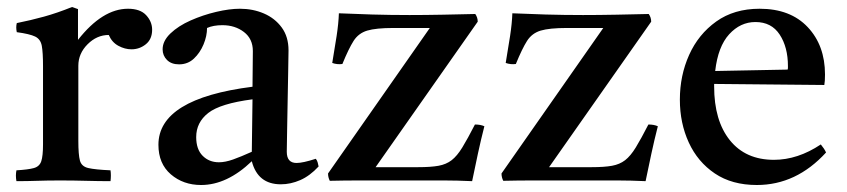

<svg xmlns="http://www.w3.org/2000/svg" viewBox="-20 -517 2422 549"><path d="M27 1Q24 -15 27 -30Q61 -32 77 -36.5Q93 -41 98 -56Q103 -71 103 -104V-328Q103 -367 99.5 -386Q96 -405 80.5 -412.5Q65 -420 28 -425Q25 -439 28 -451Q68 -459 106 -469.5Q144 -480 186 -497L203 -491V-403Q273 -492 346 -492Q381 -492 398 -473.5Q415 -455 415 -432Q415 -405 397 -390.5Q379 -376 356 -376Q337 -376 318.5 -386Q300 -396 291 -417Q257 -417 230.5 -390.5Q204 -364 204 -329V-114Q204 -75 208.5 -58Q213 -41 232.5 -36.5Q252 -32 296 -30Q298 -16 296 1Q262 1 226 0Q190 -1 152 -1Q115 -1 86.5 0Q58 1 27 1Z M783 10Q717 10 700 -56Q629 12 555 12Q504 12 468.5 -18.5Q433 -49 433 -103Q433 -235 702 -269Q702 -293 702.5 -318Q703 -343 703 -371Q703 -406 677.5 -425.5Q652 -445 616 -445Q590 -445 572 -437Q572 -414 562 -390Q552 -366 534.5 -349.5Q517 -333 492 -333Q470 -333 457.5 -345.5Q445 -358 445 -376Q445 -400 467.5 -421.5Q490 -443 525 -458.5Q560 -474 598 -483Q636 -492 666 -492Q703 -492 734.5 -478.5Q766 -465 785.5 -438.5Q805 -412 805 -373Q805 -349 804 -310.5Q803 -272 802.5 -228.5Q802 -185 801 -146Q800 -107 800 -83Q800 -51 828 -51Q846 -51 883 -63Q887 -58 888.5 -52Q890 -46 891 -41Q866 -14 838.5 -2Q811 10 783 10ZM700 -83 702 -233Q610 -221 575.5 -194Q541 -167 541 -125Q541 -90 559.5 -71.5Q578 -53 606 -53Q624 -53 646.5 -61Q669 -69 700 -83Z M1330 1Q1286 -1 1251 -1Q1216 -1 1190 -1H1073Q1042 -1 1004 -1Q966 -1 923 0Q918 -10 918 -21L1209 -437H1105Q1055 -437 1030 -429.5Q1005 -422 991 -400Q977 -378 959 -334Q944 -332 930 -337Q937 -378 942.5 -414Q948 -450 949 -479Q992 -477 1044 -475.5Q1096 -474 1151 -474Q1195 -474 1247 -475Q1299 -476 1339 -477Q1346 -467 1346 -455L1054 -39H1176Q1212 -39 1234 -43Q1256 -47 1271.5 -59Q1287 -71 1302 -95.5Q1317 -120 1338 -161Q1354 -161 1365 -156Q1355 -117 1346.5 -77.5Q1338 -38 1330 1Z M1826 1Q1782 -1 1747 -1Q1712 -1 1686 -1H1569Q1538 -1 1500 -1Q1462 -1 1419 0Q1414 -10 1414 -21L1705 -437H1601Q1551 -437 1526 -429.5Q1501 -422 1487 -400Q1473 -378 1455 -334Q1440 -332 1426 -337Q1433 -378 1438.5 -414Q1444 -450 1445 -479Q1488 -477 1540 -475.5Q1592 -474 1647 -474Q1691 -474 1743 -475Q1795 -476 1835 -477Q1842 -467 1842 -455L1550 -39H1672Q1708 -39 1730 -43Q1752 -47 1767.5 -59Q1783 -71 1798 -95.5Q1813 -120 1834 -161Q1850 -161 1861 -156Q1851 -117 1842.5 -77.5Q1834 -38 1826 1Z M2144 12Q2073 12 2024 -21Q1975 -54 1949.5 -109.5Q1924 -165 1924 -232Q1924 -301 1950.5 -360Q1977 -419 2028 -455.5Q2079 -492 2152 -492Q2240 -492 2289.5 -439.5Q2339 -387 2339 -304Q2339 -294 2338.5 -286.5Q2338 -279 2337 -274L2022 -277Q2022 -273 2022 -270Q2022 -172 2067 -116Q2112 -60 2193 -60Q2261 -60 2327 -104Q2337 -92 2342 -81Q2257 12 2144 12ZM2025 -314 2232 -318Q2233 -320 2233 -323.5Q2233 -327 2233 -328Q2233 -382 2209.5 -418Q2186 -454 2140 -454Q2097 -454 2065 -419Q2033 -384 2025 -314Z"/></svg>

Font: Tiro Bangla
Style: Regular
Weight: 400
Designer: Bangla: John Hudson & Fiona Ross. Latin: John Hudson.
Foundry: Tiro Typeworks Ltd.
Version: Version 1.60